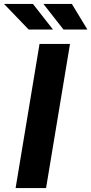

<svg xmlns="http://www.w3.org/2000/svg" viewBox="-61 -949 461 969"><path d="M292.3 -727.3 171.5 0H17.8L138.5 -727.3ZM206.3 -800.1H83.5L-40.8 -929.3H105.1ZM380 -800.1H259.2L158 -929.3H301.5Z"/></svg>

Font: Inter UI
Style: Bold Italic
Weight: 700
Italic angle: 9.39999°
Designer: Rasmus Andersson
Foundry: rsms
Version: 3.2;8d6f07862